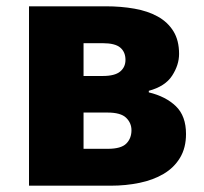

<svg xmlns="http://www.w3.org/2000/svg" viewBox="-20 -589 647 609"><path d="M72 -569H316Q364 -569 406.5 -561.5Q449 -554 480.5 -536.5Q512 -519 530 -490Q548 -461 548 -418Q548 -383 526 -349Q504 -315 452 -301V-296Q506 -283 538 -252Q570 -221 570 -164Q570 -120 551 -88.5Q532 -57 499 -37.5Q466 -18 422.5 -9Q379 0 331 0H72ZM245 -117H322Q364 -117 380.5 -133.5Q397 -150 397 -176Q397 -199 380 -215.5Q363 -232 321 -232H245ZM245 -452V-348H306Q344 -348 361 -362Q378 -376 378 -399Q378 -424 361.5 -438Q345 -452 306 -452Z"/></svg>

Font: Kinto Sans Black
Style: Regular
Weight: 900
Designer: Authors: Ryoko NISHIZUKA  (kana & ideographs); Paul D. Hunt (Latin, Greek & Cyrillic); Wenlong ZHANG  (bopomofo); Sandol
Foundry: Adobe Systems Incorporated, ookami Inc.
Version: Version 0.001